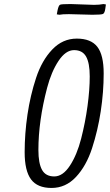

<svg xmlns="http://www.w3.org/2000/svg" viewBox="-20 -923 544 950"><path d="M435.5 -189.5Q407 -102 356 -47.5Q305 7 235 7Q165 7 133.5 -35.5Q102 -78 102 -170Q102 -262 116 -356.5Q130 -451 158.5 -537.5Q187 -624 238.5 -678Q290 -732 360 -732Q430 -732 461.5 -691.5Q493 -651 493 -559.5Q493 -468 478.5 -372.5Q464 -277 435.5 -189.5ZM213 -488Q170 -324 170 -181Q170 -115 188 -82.5Q206 -50 248.5 -50Q291 -50 326 -103.5Q361 -157 381.5 -237Q402 -317 413 -398Q424 -479 424 -545Q424 -611 406 -643Q388 -675 346.5 -675Q305 -675 269.5 -621.5Q234 -568 213 -488ZM329 -903 445 -899Q472 -899 492 -903L504 -901L501 -880Q498 -858 489.5 -854Q481 -850 437 -850L321 -853Q288 -853 274 -850L261 -852L265 -873Q270 -896 277 -899.5Q284 -903 329 -903Z"/></svg>

Font: Economica
Style: Italic
Weight: 400
Designer: Vicente Lamonaca
Foundry: Vicente Lamonaca
Version: Version 1.100